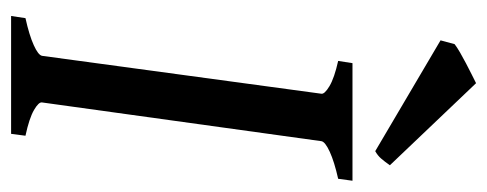

<svg xmlns="http://www.w3.org/2000/svg" viewBox="-286 -592 878 346"><g transform="rotate(90 153.0 -419.0)"><path d="M302.2 -589.4Q271.5 -582.5 253.4 -574.2Q235.4 -565.9 234.4 -559.1L164.6 -55.7Q163.6 -49.8 178.2 -41.3Q192.9 -32.7 224.6 -25.9L221.2 0H8.8L12.7 -25.9Q43.5 -32.7 61.3 -40.8Q79.1 -48.8 80.6 -55.7L148.9 -559.1Q149.9 -564.9 135.3 -573.7Q120.6 -582.5 89.8 -589.4L93.8 -615.2H305.7ZM277.8 -682.6Q271 -672.9 265.6 -666.7Q260.3 -660.6 252.4 -656.2L52.7 -773.9L59.6 -799.3Q65.4 -803.7 74.7 -809.1Q84 -814.5 94.2 -819.8Q104.5 -825.2 114.3 -830.1L129.9 -837.9Z"/></g></svg>

Font: Gentium Book Basic
Style: Italic
Weight: 400
Italic angle: -8°
Designer: J. Victor Gaultney and Annie Olsen
Foundry: SIL International
Version: Version 1.102; 2013; Maintenance release